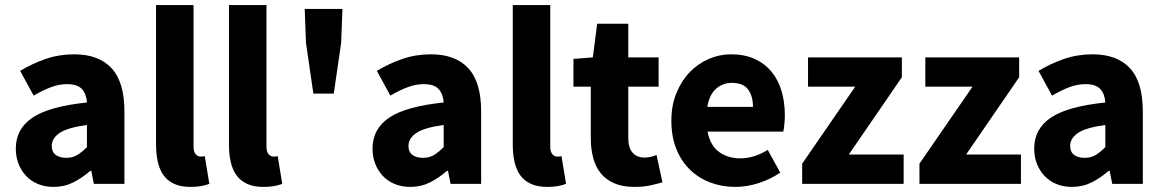

<svg xmlns="http://www.w3.org/2000/svg" viewBox="-20 -721 4561 753"><path d="M190 12Q156 12 128.5 0.5Q101 -11 82 -31.5Q63 -52 52.5 -79Q42 -106 42 -138Q42 -216 108 -260Q174 -304 321 -319Q319 -352 301.5 -371.5Q284 -391 243 -391Q211 -391 179.5 -379Q148 -367 112 -346L59 -443Q107 -472 159.5 -490Q212 -508 271 -508Q367 -508 417.5 -453.5Q468 -399 468 -284V0H348L338 -51H334Q302 -23 267 -5.5Q232 12 190 12ZM240 -102Q265 -102 283 -113Q301 -124 321 -144V-231Q243 -220 213 -199Q183 -178 183 -149Q183 -125 198.5 -113.5Q214 -102 240 -102Z M727 12Q689 12 663 0Q637 -12 621.5 -33.5Q606 -55 599 -85.5Q592 -116 592 -154V-701H739V-148Q739 -125 747.5 -116Q756 -107 765 -107Q770 -107 773.5 -107Q777 -107 783 -109L801 0Q789 5 770.5 8.5Q752 12 727 12Z M1013 12Q975 12 949 0Q923 -12 907.5 -33.5Q892 -55 885 -85.5Q878 -116 878 -154V-701H1025V-148Q1025 -125 1033.5 -116Q1042 -107 1051 -107Q1056 -107 1059.5 -107Q1063 -107 1069 -109L1087 0Q1075 5 1056.5 8.5Q1038 12 1013 12Z M1209 -354 1180 -553 1175 -686H1323L1318 -553L1289 -354Z M1589 12Q1555 12 1527.5 0.5Q1500 -11 1481 -31.5Q1462 -52 1451.5 -79Q1441 -106 1441 -138Q1441 -216 1507 -260Q1573 -304 1720 -319Q1718 -352 1700.5 -371.5Q1683 -391 1642 -391Q1610 -391 1578.5 -379Q1547 -367 1511 -346L1458 -443Q1506 -472 1558.5 -490Q1611 -508 1670 -508Q1766 -508 1816.5 -453.5Q1867 -399 1867 -284V0H1747L1737 -51H1733Q1701 -23 1666 -5.5Q1631 12 1589 12ZM1639 -102Q1664 -102 1682 -113Q1700 -124 1720 -144V-231Q1642 -220 1612 -199Q1582 -178 1582 -149Q1582 -125 1597.5 -113.5Q1613 -102 1639 -102Z M2126 12Q2088 12 2062 0Q2036 -12 2020.5 -33.5Q2005 -55 1998 -85.5Q1991 -116 1991 -154V-701H2138V-148Q2138 -125 2146.5 -116Q2155 -107 2164 -107Q2169 -107 2172.5 -107Q2176 -107 2182 -109L2200 0Q2188 5 2169.5 8.5Q2151 12 2126 12Z M2468 12Q2422 12 2389.5 -2Q2357 -16 2336.5 -41Q2316 -66 2306.5 -101.5Q2297 -137 2297 -180V-381H2229V-490L2305 -496L2322 -628H2444V-496H2563V-381H2444V-182Q2444 -140 2461.5 -121.5Q2479 -103 2508 -103Q2520 -103 2532.5 -106Q2545 -109 2555 -113L2578 -6Q2558 0 2531 6Q2504 12 2468 12Z M2864 12Q2811 12 2765 -5.5Q2719 -23 2685 -56.5Q2651 -90 2632 -138Q2613 -186 2613 -248Q2613 -308 2633 -356.5Q2653 -405 2685.5 -438.5Q2718 -472 2760 -490Q2802 -508 2847 -508Q2900 -508 2939.5 -490Q2979 -472 3005.5 -440Q3032 -408 3045 -364.5Q3058 -321 3058 -270Q3058 -250 3056 -232Q3054 -214 3052 -205H2755Q2765 -151 2799.5 -125.5Q2834 -100 2884 -100Q2937 -100 2991 -133L3040 -44Q3002 -18 2955.5 -3Q2909 12 2864 12ZM2754 -302H2933Q2933 -344 2914 -370Q2895 -396 2850 -396Q2815 -396 2788.5 -373Q2762 -350 2754 -302Z M3126 0V-79L3334 -381H3149V-496H3517V-418L3309 -115H3524V0Z M3586 0V-79L3794 -381H3609V-496H3977V-418L3769 -115H3984V0Z M4184 12Q4150 12 4122.5 0.5Q4095 -11 4076 -31.5Q4057 -52 4046.5 -79Q4036 -106 4036 -138Q4036 -216 4102 -260Q4168 -304 4315 -319Q4313 -352 4295.5 -371.5Q4278 -391 4237 -391Q4205 -391 4173.5 -379Q4142 -367 4106 -346L4053 -443Q4101 -472 4153.5 -490Q4206 -508 4265 -508Q4361 -508 4411.5 -453.5Q4462 -399 4462 -284V0H4342L4332 -51H4328Q4296 -23 4261 -5.5Q4226 12 4184 12ZM4234 -102Q4259 -102 4277 -113Q4295 -124 4315 -144V-231Q4237 -220 4207 -199Q4177 -178 4177 -149Q4177 -125 4192.5 -113.5Q4208 -102 4234 -102Z"/></svg>

Font: hySource Sans Pro
Style: Bold
Weight: 700
Designer: Paul D. Hunt
Foundry: Adobe Systems Incorporated
Version: Version 2.021;PS 2.000;hotconv 1.0.86;makeotf.lib2.5.63406